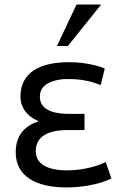

<svg xmlns="http://www.w3.org/2000/svg" viewBox="-20 -807 540 843"><path d="M275 -59C356 -59 424 -84 444 -96L469 -24C446 -10 370 16 272 16C138 16 49 -33 49 -138C49 -213 88 -254 150 -275C116 -288 87 -313 75 -349C71 -362 69 -376 70 -391C74 -486 151 -534 283 -534C359 -534 418 -516 440 -506L422 -433C401 -442 357 -459 287 -460C271 -460 254 -460 239 -457C193 -449 155 -429 155 -382C155 -314 239 -307 282 -307H351V-236H277C224 -236 137 -225 137 -144C137 -87 188 -59 275 -59ZM278 -605H230L316 -787H424Z"/></svg>

Font: Repo Regular
Style: Regular
Weight: 400
Designer: Stefan Peev
Foundry: Context Ltd
Version: Version 1.502